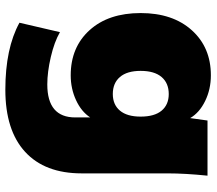

<svg xmlns="http://www.w3.org/2000/svg" viewBox="-64 -498 786 697"><g transform="rotate(90 328.5 -149.0)"><path d="M305.2 224.1Q155.3 224.1 62 172.9L96.2 25.9Q131.8 46.4 186.5 59.1Q241.2 71.8 286.1 71.8Q405.8 71.8 405.8 -29.8V-84Q384.8 -51.8 343 -32.5Q301.3 -13.2 252.9 -13.2Q150.9 -13.2 88.9 -81.8Q26.9 -150.4 26.9 -267.1Q26.9 -383.3 89.1 -452.6Q151.4 -522 252.9 -522Q303.7 -522 346.2 -501.2Q388.7 -480.5 408.2 -446.8L417 -509.8H617.2Q608.9 -428.2 608.9 -365.2V-53.2Q608.9 80.6 530.8 152.3Q452.6 224.1 305.2 224.1ZM320.8 -166Q359.4 -166 381.1 -191.9Q402.8 -217.8 402.8 -267.1Q402.8 -317.4 381.1 -343.3Q359.4 -369.1 320.8 -369.1Q281.2 -369.1 259 -343Q236.8 -316.9 236.8 -267.1Q236.8 -217.8 259 -191.9Q281.2 -166 320.8 -166Z"/></g></svg>

Font: Mulish ExtraBlack
Style: Regular
Weight: 1000
Designer: Vernon Adams
Foundry: Vernon Adams
Version: Version 3.603; ttfautohint (v1.8.3)